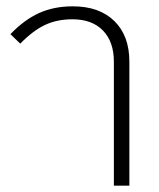

<svg xmlns="http://www.w3.org/2000/svg" viewBox="-20 -587 504 607"><path d="M340 -392Q340 -455 305.5 -490.5Q271 -526 209 -526Q160 -526 122 -508Q84 -490 44 -449L13 -479Q56 -524 103 -545.5Q150 -567 210 -567Q294 -567 341.5 -520.5Q389 -474 389 -392V0H340Z"/></svg>

Font: KoHo Light
Style: Regular
Weight: 300
Version: Version 1.000; ttfautohint (v1.6)